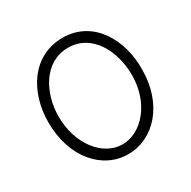

<svg xmlns="http://www.w3.org/2000/svg" viewBox="-151 -809 957 963"><g transform="rotate(-30 327.5 -327.5)"><path d="M57 -330C57 -127 177 8 325 8C475 8 597 -126 597 -326C600 -496 508 -663 330 -663C156 -663 57 -507 57 -330ZM116 -329C116 -465 190 -606 329 -606C467 -606 539 -467 539 -327C539 -165 436 -49 325 -49C213 -49 116 -169 116 -329Z"/></g></svg>

Font: Josefin Sans
Style: Regular
Weight: 400
Designer: Santiago Orozco
Foundry: Typemade
Version: 1.000